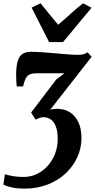

<svg xmlns="http://www.w3.org/2000/svg" viewBox="-49 -872 562 1136"><path d="M95.5 244Q56.5 244 25.2 237.8Q-6 231.5 -29 220.5L-20 159Q3 166 30 170.5Q57 175 91 175Q133.5 175 170 157.2Q206.5 139.5 234.2 108.2Q262 77 277.2 36.5Q292.5 -4 292.5 -50Q292.5 -95.5 281.2 -124Q270 -152.5 251 -165.5Q232 -178.5 208 -178.5Q197 -178.5 185.2 -174.5Q173.5 -170.5 162 -164L135 -206L284.5 -402.5L333 -438.5Q313 -438.5 292.2 -438.5Q271.5 -438.5 251 -438.5Q230.5 -438.5 209.8 -438.5Q189 -438.5 169.5 -438.5Q143 -438.5 127.5 -431.8Q112 -425 103.2 -408Q94.5 -391 87.5 -360.5H50Q48.5 -372.5 47.5 -391.2Q46.5 -410 46.5 -431.5Q47 -482 56 -511.2Q65 -540.5 84.2 -553Q103.5 -565.5 133 -565.5Q163 -565.5 201.5 -562.8Q240 -560 280 -556.5Q320 -553 355.5 -550.2Q391 -547.5 414.5 -547.5Q432 -547.5 445.5 -551.2Q459 -555 468.5 -563L493 -536L248 -222.5Q255 -225 265.5 -226.5Q276 -228 291.5 -228Q331.5 -228 363.5 -208.2Q395.5 -188.5 414.2 -150Q433 -111.5 433 -54.5Q433 3.5 409 57Q385 110.5 340.5 152.8Q296 195 233.8 219.5Q171.5 244 95.5 244ZM241.5 -623 138 -827 191 -852.5Q216 -822 242 -789.5Q268 -757 295 -725.5Q332.5 -757 367.8 -789.5Q403 -822 442.5 -852.5L492.5 -826L324 -623Z"/></svg>

Font: Merriweather 28pt ExtraBold
Style: Italic
Weight: 800
Italic angle: -7.8°
Version: Version 2.101